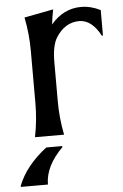

<svg xmlns="http://www.w3.org/2000/svg" viewBox="-54 -586 534 835"><g transform="rotate(-5 213.0 -168.5)"><path d="M2.9 210V205.1Q36.1 119.6 127.9 48.8H197.8V53.7Q121.1 129.9 121.1 210ZM83 0Q97.7 -73.2 97.7 -146.5V-376Q97.7 -449.2 83 -522.5L210 -546.9Q203.6 -514.6 199.7 -481.9Q254.9 -546.9 331.5 -546.9Q374 -546.9 416 -525.9V-414.6H411.1Q373 -486.3 318.4 -486.3Q255.9 -486.3 216.8 -424.3Q195.3 -390.1 195.3 -317.4V-146.5Q195.3 -73.2 210 0Z"/></g></svg>

Font: Classica
Style: Book
Weight: 400
Version: Version 1.001